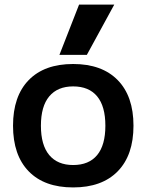

<svg xmlns="http://www.w3.org/2000/svg" viewBox="-20 -810 641 840"><path d="M300 10Q174 10 105.5 -60.5Q37 -131 37 -260Q37 -389 105.5 -459.5Q174 -530 300 -530Q426 -530 495 -459.5Q564 -389 564 -260Q564 -131 495 -60.5Q426 10 300 10ZM300 -88Q369 -88 405 -131.5Q441 -175 441 -260Q441 -345 405 -388.5Q369 -432 300 -432Q232 -432 195.5 -388.5Q159 -345 159 -260Q159 -175 195.5 -131.5Q232 -88 300 -88ZM360 -570H240L326 -790H480Z"/></svg>

Font: M PLUS 1 Thin SemiBold
Style: Regular
Weight: 600
Version: Version 1.001